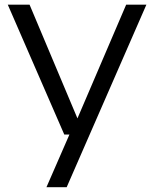

<svg xmlns="http://www.w3.org/2000/svg" viewBox="-20 -562 644 802"><path d="M248.5 0 12.5 -542.5H103.5L303.5 -67.5L507 -542.5H591.5L258.5 220H174L270 0Z"/></svg>

Font: Encode Sans Expanded Expanded
Style: Regular
Weight: 400
Width: 7
Designer: Multiple Designers
Foundry: Impallari Type
Version: Version 3.000; ttfautohint (v1.8.3) -l 8 -r 50 -G 200 -x 14 